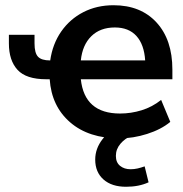

<svg xmlns="http://www.w3.org/2000/svg" viewBox="-20 -519 701 734"><path d="M437 10Q319 10 248 -51.5Q177 -113 170 -216H157Q80 -216 47 -252Q14 -288 14 -353V-386H112V-353Q112 -316 125.5 -302Q139 -288 171 -288H172Q181 -351 214 -398.5Q247 -446 298.5 -472.5Q350 -499 414 -499Q518 -499 578.5 -433Q639 -367 639 -253V-216H289Q303 -85 439 -85Q481 -85 521.5 -97.5Q562 -110 596 -137L631 -53Q596 -24 542.5 -7Q489 10 437 10ZM419 -414Q363 -414 329 -380.5Q295 -347 289 -288H535Q531 -349 501.5 -381.5Q472 -414 419 -414ZM462 195Q407 195 375.5 167Q344 139 344 91Q344 49 372 13Q400 -23 446 -42L483 0Q458 10 440.5 30.5Q423 51 423 77Q423 102 439 115Q455 128 479 128Q493 128 506 125Q519 122 533 117L548 178Q511 195 462 195Z"/></svg>

Font: Nunito Sans
Style: Bold
Weight: 700
Designer: Vernon Adams
Foundry: Vernon Adams
Version: Version 3.101; ttfautohint (v1.8.4.7-5d5b);gftools[0.9.27]